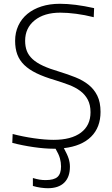

<svg xmlns="http://www.w3.org/2000/svg" viewBox="-20 -776 595 1016"><path d="M263 11Q217 11 158 2.5Q99 -6 45 -20L47 -67Q100 -53 159 -44.5Q218 -36 264 -36Q357 -36 408 -74Q459 -112 459 -182Q459 -221 444.5 -248.5Q430 -276 404.5 -295Q379 -314 344.5 -327Q310 -340 271 -352Q213 -369 173 -388.5Q133 -408 108 -432.5Q83 -457 71.5 -488Q60 -519 60 -560Q60 -604 77 -640.5Q94 -677 125 -702.5Q156 -728 199.5 -742Q243 -756 297 -756Q375 -756 478 -733L476 -685Q429 -697 383 -703Q337 -709 299 -709Q214 -709 163.5 -668.5Q113 -628 113 -560Q113 -530 122 -506.5Q131 -483 152 -463.5Q173 -444 207.5 -428Q242 -412 293 -397Q339 -383 379 -367Q419 -351 448.5 -327.5Q478 -304 495 -269.5Q512 -235 512 -184Q512 -102 462 -52.5Q412 -3 318 8Q337 43 343.5 64Q350 85 350 106Q350 161 320 190.5Q290 220 233 220Q216 220 195 217Q174 214 154 208V166Q174 172 189.5 174.5Q205 177 221 177Q266 177 284.5 160Q303 143 303 105Q303 83 297 61.5Q291 40 274 11H263Z"/></svg>

Font: Encode Sans Normal
Style: ExtraLight
Weight: 200
Designer: Pablo Impallari, Andres Torresi
Foundry: Pablo Impallari, Andres Torresi
Version: Version 1.000; ttfautohint (v1.00) -l 8 -r 50 -G 200 -x 14 -